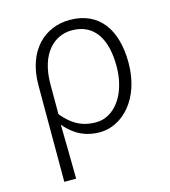

<svg xmlns="http://www.w3.org/2000/svg" viewBox="-111 -636 820 924"><g transform="rotate(-15 299.0 -174.0)"><path d="M95 199H154C153 96 152 32 150 -71C203 -8 260 13 323 13C434 13 542 -93 542 -275C542 -441 467 -547 321 -547C199 -547 95 -458 95 -281ZM318 -38C265 -38 210 -52 152 -123V-271C152 -426 231 -496 318 -496C434 -496 482 -403 482 -274C482 -132 408 -38 318 -38Z"/></g></svg>

Font: Noto Sans TC Light
Style: Regular
Weight: 300
Designer: Ryoko NISHIZUKA 西塚涼子 (kana, bopomofo & ideographs); Paul D. Hunt (Latin, Greek & Cyrillic); Sandoll Communications 산돌커뮤니
Foundry: Adobe
Version: Version 2.004;hotconv 1.0.118;makeotfexe 2.5.65603